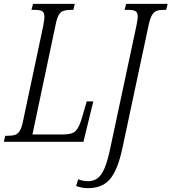

<svg xmlns="http://www.w3.org/2000/svg" viewBox="-39 -734 888 994"><path d="M-19 0 -12 -31H-2Q23 -31 38 -35.5Q53 -40 63 -56Q73 -72 80 -106L184 -596Q187 -613 189 -625.5Q191 -638 191 -645Q191 -670 179 -676.5Q167 -683 136 -683H124L132 -714H348L341 -683H331Q307 -683 291.5 -678.5Q276 -674 266.5 -659Q257 -644 250 -611L129 -38H290Q335 -38 353 -56.5Q371 -75 385 -123L410 -209H444L393 0ZM418 240Q399 240 384 237Q369 234 355 229L366 194Q376 199 391 201.5Q406 204 418 204Q446 204 466.5 188.5Q487 173 503 135Q519 97 533 28L668 -604Q670 -617 672 -628.5Q674 -640 674 -648Q674 -670 662 -676.5Q650 -683 623 -683H606L614 -714H829L821 -683H808Q787 -683 772.5 -678Q758 -673 748 -656Q738 -639 730 -602L596 27Q572 143 532 191.5Q492 240 418 240Z"/></svg>

Font: Noto Serif ExtraCondensed Light
Style: Italic
Weight: 300
Width: 2
Italic angle: -12°
Designer: Monotype Design Team
Foundry: Monotype Imaging Inc.
Version: Version 2.014; ttfautohint (v1.8.4.7-5d5b)